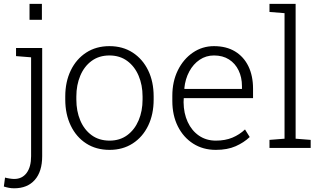

<svg xmlns="http://www.w3.org/2000/svg" viewBox="-34 -782 1708 1015"><path d="M41 213.4Q25.9 213.4 13.2 210.9Q0.5 208.5 -13.7 204.1L-7.3 156.7Q0.5 159.2 15.4 161.6Q30.3 164.1 41 164.1Q83 164.1 106.7 132.3Q130.4 100.6 130.4 43.5V-479L50.8 -485.4V-528.3H189V43.5Q189 125 149.9 169.2Q110.8 213.4 41 213.4ZM122.1 -677.2V-761.7H187.5V-677.2Z M545.4 10.3Q474.1 10.3 421.6 -23.7Q369.1 -57.6 340.1 -117.9Q311 -178.2 311 -255.9V-272Q311 -349.6 340.1 -409.7Q369.1 -469.7 421.6 -503.9Q474.1 -538.1 544.4 -538.1Q615.2 -538.1 667.7 -503.9Q720.2 -469.7 749.3 -409.9Q778.3 -350.1 778.3 -272V-255.9Q778.3 -177.7 749.3 -117.7Q720.2 -57.6 667.7 -23.7Q615.2 10.3 545.4 10.3ZM545.4 -38.6Q599.6 -38.6 638.7 -67.4Q677.7 -96.2 698.7 -145.5Q719.7 -194.8 719.7 -255.9V-272Q719.7 -332.5 698.7 -381.8Q677.7 -431.2 638.4 -460Q599.1 -488.8 544.4 -488.8Q489.7 -488.8 450.4 -460Q411.1 -431.2 390.4 -381.8Q369.6 -332.5 369.6 -272V-255.9Q369.6 -194.3 390.4 -145.3Q411.1 -96.2 450.4 -67.4Q489.7 -38.6 545.4 -38.6Z M1106.9 10.3Q1039.1 10.3 987.3 -22.7Q935.5 -55.7 906.2 -114Q877 -172.4 877 -248.5V-275.4Q877 -351.1 906.2 -410.4Q935.5 -469.7 985.6 -503.9Q1035.6 -538.1 1097.2 -538.1Q1162.1 -538.1 1208.3 -510.3Q1254.4 -482.4 1279.1 -431.9Q1303.7 -381.3 1303.7 -313V-263.2H937.5L936.5 -241.7Q937 -183.1 958.3 -137.2Q979.5 -91.3 1017.8 -64.9Q1056.2 -38.6 1106.9 -38.6Q1156.7 -38.6 1194.6 -54.4Q1232.4 -70.3 1261.2 -97.7L1286.1 -57.6Q1255.4 -28.3 1211.7 -9Q1168 10.3 1106.9 10.3ZM941.4 -312H1245.1V-326.7Q1245.1 -373 1227.3 -409.9Q1209.5 -446.8 1176.5 -467.8Q1143.6 -488.8 1097.2 -488.8Q1055.2 -488.8 1021.5 -466.1Q987.8 -443.4 966.6 -404.1Q945.3 -364.7 940.4 -314.9Z M1390.6 0V-42.5L1470.2 -48.8V-712.4L1390.6 -718.8V-761.7H1528.8V-48.8L1608.4 -42.5V0Z"/></svg>

Font: Roboto Slab LO Light
Style: Regular
Weight: 300
Designer: Google
Version: Version 2.000